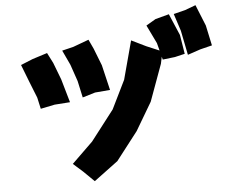

<svg xmlns="http://www.w3.org/2000/svg" viewBox="-59 -938 1217 1030"><g transform="rotate(-5 550.0 -423.0)"><path d="M669.9 -711.9 614.3 -504.9 539.1 -351.6 414.1 -189.5 300.8 -79.1 353.5 -32.2 410.2 23.4 540 -73.2 657.2 -224.6 746.1 -375 818.4 -573.2 826.2 -610.4 830.1 -594.7 896.5 -602.5 950.2 -615.2 933.6 -717.8 883.8 -834 810.5 -814.5 758.8 -784.2 806.6 -685.5 817.4 -644.5 748 -673.8ZM296.9 -689.5 334 -610.4 365.2 -519.5 384.8 -429.7 453.1 -450.2 534.2 -457 502 -592.8 465.8 -685.5 442.4 -735.4 357.4 -704.1ZM70.3 -631.8 107.4 -536.1 141.6 -450.2 155.3 -388.7 231.4 -404.3 314.5 -410.2 278.3 -536.1 243.2 -627.9 214.8 -683.6 134.8 -658.2ZM910.2 -833 940.4 -740.2 966.8 -608.4 1036.1 -631.8 1099.6 -647.5 1076.2 -756.8 1030.3 -870.1 972.7 -848.6Z"/></g></svg>

Font: MaokenAssortedSans-TC
Style: Regular
Weight: 500
Version: Version 0.83